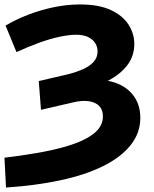

<svg xmlns="http://www.w3.org/2000/svg" viewBox="-31 -731 693 862"><path d="M-4 111 -11 -23Q88 -35 169 -50.5Q250 -66 309 -88Q368 -110 399.5 -139.5Q431 -169 431 -209Q431 -238 414.5 -255Q398 -272 368.5 -276.5Q339 -281 300 -272L153 -238L143 -367L272 -397Q312 -407 342 -420.5Q372 -434 389.5 -453.5Q407 -473 407 -500Q407 -521 396.5 -537.5Q386 -554 365 -564.5Q344 -575 310 -575Q280 -575 237 -566Q194 -557 144.5 -539Q95 -521 43 -497L-6 -616Q39 -643 94.5 -664.5Q150 -686 210 -698.5Q270 -711 328 -711Q413 -711 466.5 -686Q520 -661 546 -620.5Q572 -580 572 -534Q572 -480 541 -439Q510 -398 457.5 -370.5Q405 -343 340 -327L333 -360Q410 -380 470 -364.5Q530 -349 564.5 -306.5Q599 -264 599 -202Q599 -134 555.5 -79.5Q512 -25 432.5 14.5Q353 54 242 78Q131 102 -4 111Z"/></svg>

Font: Montserrat Thin
Style: Bold
Weight: 700
Version: Version 9.000